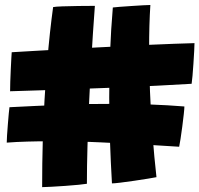

<svg xmlns="http://www.w3.org/2000/svg" viewBox="-20 -761 800 770"><path d="M20.5 -395Q20.5 -409 21.2 -433.2Q22 -457.5 23.2 -483Q24.5 -508.5 25.5 -528Q26.5 -547.5 27 -551.5Q65 -554 123.8 -557.2Q182.5 -560.5 248.8 -564.2Q315 -568 374.5 -571Q483 -577 583.8 -581.5Q684.5 -586 760 -588Q760 -579.5 758.8 -556.5Q757.5 -533.5 755.8 -506.5Q754 -479.5 752 -456.5Q750 -433.5 748.5 -425Q687 -421.5 613.2 -417.5Q539.5 -413.5 463.5 -410.5Q381.5 -407.5 300.5 -404.5Q219.5 -401.5 147.8 -399Q76 -396.5 20.5 -395ZM698.5 -172.5Q626 -177.5 546 -182Q466 -186.5 385.5 -190Q333.5 -192.5 282 -193.5Q230.5 -194.5 182 -194.5Q134 -194.5 89.8 -193.2Q45.5 -192 7 -189Q7 -196.5 8.2 -217.2Q9.5 -238 11.5 -262.2Q13.5 -286.5 15.2 -306Q17 -325.5 18 -331Q68.5 -333.5 123.5 -336.2Q178.5 -339 236.5 -341Q286 -343 337 -343.8Q388 -344.5 439.5 -344.5Q510.5 -344.5 581.2 -342Q652 -339.5 719.5 -334Q719.5 -325.5 717 -302.8Q714.5 -280 711 -253.2Q707.5 -226.5 704 -203.8Q700.5 -181 698.5 -172.5ZM149 -10.5Q149 -107.5 151.5 -194.8Q154 -282 158.5 -359Q163 -436 168.5 -503.2Q174 -570.5 180.2 -628Q186.5 -685.5 193 -732.5Q201.5 -734.5 230.2 -735.5Q259 -736.5 295 -737Q331 -737.5 360.5 -737.5Q357 -692.5 352.8 -628.5Q348.5 -564.5 344.2 -489Q340 -413.5 336.5 -332.8Q333 -252 330.8 -173Q328.5 -94 328.5 -24Q320 -22.5 295.8 -20Q271.5 -17.5 241.8 -15.5Q212 -13.5 186.2 -12Q160.5 -10.5 149 -10.5ZM429 -25.5Q424 -110.5 421 -197.2Q418 -284 418 -370Q418 -462 421.5 -552.8Q425 -643.5 432.5 -731Q438 -732 458.8 -733.5Q479.5 -735 505.5 -736.8Q531.5 -738.5 553.5 -739.8Q575.5 -741 583 -741Q580.5 -701.5 579.2 -657.5Q578 -613.5 578 -566Q578 -483.5 581.5 -394.8Q585 -306 591.8 -218.2Q598.5 -130.5 607.5 -50.5Q598.5 -48.5 573.5 -44.5Q548.5 -40.5 518.2 -36Q488 -31.5 462.8 -28.5Q437.5 -25.5 429 -25.5Z"/></svg>

Font: Grandstander Thin Black
Style: Regular
Weight: 900
Version: Version 1.200